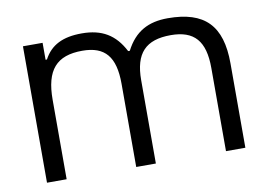

<svg xmlns="http://www.w3.org/2000/svg" viewBox="-61 -601 958 693"><g transform="rotate(-10 418.0 -254.5)"><path d="M267 -447C350 -447 386 -404 386 -305V0H458V-305C458 -404 499 -447 591 -447C677 -447 715 -404 715 -305V0H786V-309C786 -448 726 -509 591 -509C520 -509 470 -483 436 -417H430C397 -481 349 -509 276 -509C206 -509 162 -487 136 -438H131V-500H59V0H131V-291C131 -400 172 -447 267 -447Z"/></g></svg>

Font: LT Wave Alt Light
Style: Regular
Weight: 300
Designer: Daniel Lyons
Version: Version 2.5 (Glyphs App)